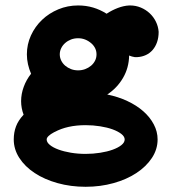

<svg xmlns="http://www.w3.org/2000/svg" viewBox="-20 -471 642 715"><path d="M271 -450.7Q300.3 -450.7 326.7 -442.9Q353 -435.1 377 -419.9Q397 -433.1 418.9 -441.4Q440.9 -449.7 461.4 -450.7H464.4Q485.4 -450.7 504.2 -442.9Q522.9 -435.1 537.4 -421.6Q551.8 -408.2 560.5 -390.4Q569.3 -372.6 570.8 -352.5Q570.8 -331.1 564.9 -314.2Q559.1 -297.4 548.6 -285.2Q538.1 -272.9 523.4 -266.1Q508.8 -259.3 491.7 -258.3H481.9Q471.2 -259.8 460.9 -264.2Q460 -218.3 438 -180.7Q416 -143.1 379.4 -119.1Q419.9 -110.8 454.3 -94.7Q488.8 -78.6 513.7 -56.6Q538.6 -34.7 552.7 -7.8Q566.9 19 566.9 48.3Q566.9 85 545.7 117.2Q524.4 149.4 488 173.3Q451.7 197.3 402.8 210.9Q354 224.6 298.8 224.6Q243.2 224.6 194.3 210.9Q145.5 197.3 109.1 173.3Q72.8 149.4 52 117.2Q31.2 85 31.2 48.3Q31.2 22 39.6 -0.2Q47.9 -22.5 67.9 -43.9Q63.5 -55.2 61 -68.4Q58.6 -81.5 58.6 -94.2Q58.6 -121.1 68.4 -147.7Q78.1 -174.3 95.7 -196.3Q88.4 -213.4 84.2 -231.7Q80.1 -250 80.1 -268.6Q80.1 -305.7 95.2 -338.9Q110.4 -372.1 136.5 -397Q162.6 -421.9 197.3 -436.3Q231.9 -450.7 271 -450.7ZM182.1 21Q153.8 36.1 153.8 48.3Q153.8 59.1 165.8 68.8Q177.7 78.6 197.8 85.9Q217.8 93.3 243.9 97.7Q270 102.1 298.8 102.1Q326.7 102.1 353 97.9Q379.4 93.8 399.7 86.4Q419.9 79.1 432.1 69.3Q444.3 59.6 444.3 48.3Q444.3 37.6 431.9 27.8Q419.4 18.1 399.2 10.7Q378.9 3.4 352.8 -0.7Q326.7 -4.9 298.8 -4.9Q230.5 -4.9 183.6 20.5ZM321.3 -308.6Q298.8 -328.6 271 -328.6Q256.8 -328.6 244.6 -324Q232.4 -319.3 222.9 -311Q213.4 -302.7 208 -291.7Q202.6 -280.8 202.6 -268.6Q202.6 -256.3 208 -245.4Q213.4 -234.4 222.9 -226.3Q232.4 -218.3 244.6 -213.6Q256.8 -209 271 -209Q284.7 -209 297.1 -213.6Q309.6 -218.3 319.1 -226.3Q328.6 -234.4 334 -245.1Q339.4 -255.9 339.4 -268.6Q339.4 -292 320.8 -309.1Z"/></svg>

Font: Erica Type
Style: Bold
Weight: 700
Designer: Peter Wiegel
Foundry: Peter Wiegel
Version: Version 1.000 2010 initial release